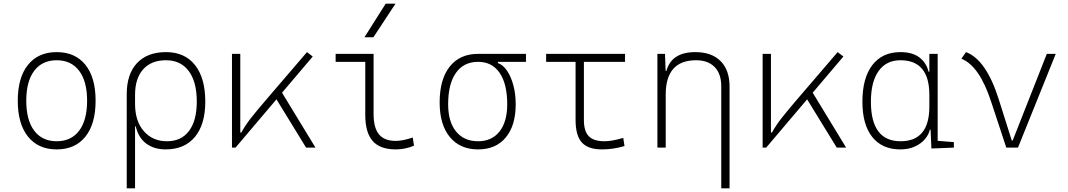

<svg xmlns="http://www.w3.org/2000/svg" viewBox="-20 -815 5899 1060"><path d="M293 9.8Q191.4 9.8 134.8 -60.5Q78.1 -130.9 78.1 -258.8Q78.1 -387.2 134.8 -457.3Q191.4 -527.3 293 -527.3Q395 -527.3 451.4 -457.3Q507.8 -387.2 507.8 -258.8Q507.8 -130.9 451.4 -60.5Q395 9.8 293 9.8ZM293 -35.2Q373 -35.2 417 -93.5Q460.9 -151.9 460.9 -258.8Q460.9 -365.7 417 -424.1Q373 -482.4 293 -482.4Q212.9 -482.4 168.9 -424.1Q125 -365.7 125 -258.8Q125 -151.9 168.9 -93.5Q212.9 -35.2 293 -35.2Z M894.5 9.8Q831.1 9.8 787.8 -22Q744.6 -53.7 729.5 -117.2H725.6V224.6H679.7V-295.4Q679.7 -406.2 736.6 -466.8Q793.5 -527.3 896.5 -527.3Q1000 -527.3 1056.6 -455.8Q1113.3 -384.3 1113.3 -253.9Q1113.3 -128.4 1056.2 -59.3Q999 9.8 894.5 9.8ZM725.6 -242.2Q725.6 -146 774.2 -90.6Q822.8 -35.2 902.3 -35.2Q981 -35.2 1023.7 -92.3Q1066.4 -149.4 1066.4 -253.9Q1066.4 -363.3 1022 -422.9Q977.5 -482.4 896.5 -482.4Q815.4 -482.4 770.5 -432.4Q725.6 -382.3 725.6 -291Z M1260.7 0V-517.6H1306.6V-83.5H1312.5Q1333.5 -122.6 1366.9 -165Q1400.4 -207.5 1449.2 -264.2L1674.8 -527.3L1706.5 -502.9L1537.1 -303.2L1721.7 0H1669.9L1506.3 -266.6L1280.3 0Z M2165 9.8Q2078.1 9.8 2037.4 -36.6Q1996.6 -83 1996.6 -180.7V-473.6H1833V-517.6H2042.5V-185.5Q2042.5 -109.4 2072.3 -73.2Q2102.1 -37.1 2165 -37.1Q2202.6 -37.1 2258.8 -55.7L2265.6 -10.7Q2217.3 9.8 2165 9.8ZM1992.2 -609.4 2109.4 -794.9H2163.6L2041.5 -609.4Z M2619.6 9.8Q2519.5 9.8 2463.4 -58.6Q2407.2 -127 2407.2 -249Q2407.2 -377.4 2462.9 -447.5Q2518.6 -517.6 2619.6 -517.6H2883.8V-473.6H2729V-466.8Q2757.3 -457 2779.3 -424.6Q2801.3 -392.1 2814.2 -344.2Q2827.1 -296.4 2827.1 -239.3Q2827.1 -121.6 2772.2 -55.9Q2717.3 9.8 2619.6 9.8ZM2619.6 -35.2Q2695.3 -35.2 2737.8 -89.1Q2780.3 -143.1 2780.3 -239.3Q2780.3 -351.6 2738.5 -412.6Q2696.8 -473.6 2619.6 -473.6Q2540 -473.6 2497.1 -412.6Q2454.1 -351.6 2454.1 -239.3Q2454.1 -143.1 2497.8 -89.1Q2541.5 -35.2 2619.6 -35.2Z M3302.7 9.8Q3226.6 9.8 3192.1 -28.6Q3157.7 -66.9 3157.7 -152.3V-473.6H2995.1V-517.6H3430.7V-473.6H3203.6V-152.3Q3203.6 -90.8 3230.5 -63Q3257.3 -35.2 3317.4 -35.2Q3357.9 -35.2 3420.9 -53.7L3427.7 -8.8Q3367.2 9.8 3302.7 9.8Z M3961.9 224.6V-338.9Q3961.9 -407.7 3925.3 -445.1Q3888.7 -482.4 3823.2 -482.4Q3655.3 -482.4 3655.3 -293V0H3609.4V-517.6H3651.4L3654.8 -423.8H3659.2Q3687.5 -527.3 3818.8 -527.3Q3909.2 -527.3 3958.5 -477.5Q4007.8 -427.7 4007.8 -336.9V224.6Z M4190.4 0V-517.6H4236.3V-83.5H4242.2Q4263.2 -122.6 4296.6 -165Q4330.1 -207.5 4378.9 -264.2L4604.5 -527.3L4636.2 -502.9L4466.8 -303.2L4651.4 0H4599.6L4436 -266.6L4210 0Z M4950.2 9.8Q4850.6 9.8 4795.9 -58.3Q4741.2 -126.5 4741.2 -253.9Q4741.2 -384.3 4796.1 -455.8Q4851.1 -527.3 4951.2 -527.3Q5018.1 -527.3 5056.6 -497.3Q5095.2 -467.3 5106.4 -418.9H5110.8V-517.6H5156.7V-37.6L5246.1 -30.3V0L5122.1 4.9L5117.7 -98.6H5113.3Q5107.4 -71.8 5086.4 -46.9Q5065.4 -22 5031 -6.1Q4996.6 9.8 4950.2 9.8ZM5110.8 -226.6V-291Q5110.8 -482.4 4951.2 -482.4Q4873 -482.4 4830.6 -422.9Q4788.1 -363.3 4788.1 -253.9Q4788.1 -35.2 4952.1 -35.2Q5110.8 -35.2 5110.8 -226.6Z M5535.6 0 5452.6 -251.5Q5387.2 -452.1 5287.6 -490.7L5313 -527.3Q5424.8 -485.8 5494.1 -266.1L5565.9 -39.1H5570.8L5759.3 -517.6H5808.6L5600.1 0Z"/></svg>

Font: Cascadia Mono ExtraLight
Style: Regular
Weight: 200
Monospace: yes
Designer: Aaron Bell
Foundry: Saja Typeworks
Version: Version 2404.023; ttfautohint (v1.8.4)